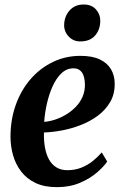

<svg xmlns="http://www.w3.org/2000/svg" viewBox="-20 -800 536 832"><path d="M444.5 -100Q431 -79.5 401 -53.2Q371 -27 327 -8Q283 11 226.5 11Q172 11 133.8 -7.2Q95.5 -25.5 71.5 -57Q47.5 -88.5 36.5 -127.5Q25.5 -166.5 25.5 -207.5Q25.5 -281.5 48.2 -345.2Q71 -409 112.2 -456.8Q153.5 -504.5 208.8 -531.2Q264 -558 328.5 -558Q380 -558 412.5 -542.5Q445 -527 460.8 -500.2Q476.5 -473.5 477 -440Q478 -393.5 457.8 -358.5Q437.5 -323.5 403.8 -298.5Q370 -273.5 329 -257.8Q288 -242 246.8 -234.5Q205.5 -227 170.5 -226Q169.5 -191 174.8 -161.2Q180 -131.5 192.2 -109.2Q204.5 -87 224.2 -74.8Q244 -62.5 271.5 -62.5Q305 -62.5 332.5 -73.5Q360 -84.5 382 -102.2Q404 -120 421 -139.5ZM299 -504Q268.5 -504 245.8 -482Q223 -460 207.5 -425Q192 -390 183 -349.8Q174 -309.5 171.5 -272Q193.5 -273.5 218.2 -281.5Q243 -289.5 266.2 -303.5Q289.5 -317.5 308.2 -336.8Q327 -356 337.8 -380.8Q348.5 -405.5 348 -435Q347 -470 334.5 -487Q322 -504 299 -504ZM327.5 -620.5Q297.5 -620.5 277.2 -642.2Q257 -664 258 -693Q259 -729.5 281.8 -755Q304.5 -780.5 342.5 -780.5Q377 -780.5 396 -759Q415 -737.5 414.5 -710Q414.5 -672.5 392.5 -646.5Q370.5 -620.5 327.5 -620.5Z"/></svg>

Font: Merriweather 48pt
Style: Bold Italic
Weight: 700
Italic angle: -7.8°
Version: Version 2.101